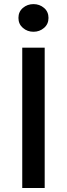

<svg xmlns="http://www.w3.org/2000/svg" viewBox="-20 -938 334 958"><path d="M91 0V-700H203V0ZM147 -779.5Q116.5 -779.5 94.2 -798.8Q72 -818 72 -848.5Q72 -879.5 94.2 -898.5Q116.5 -917.5 147 -917.5Q177.5 -917.5 199.8 -898.5Q222 -879.5 222 -848.5Q222 -818 199.8 -798.8Q177.5 -779.5 147 -779.5Z"/></svg>

Font: Geologica
Style: Regular
Weight: 400
Designer: Sindre Bremnes, Frode Helland
Foundry: Monokrom Skriftforlag AS
Version: Version 1.010; ttfautohint (v1.8.4.7-5d5b);gftools[0.9.28]